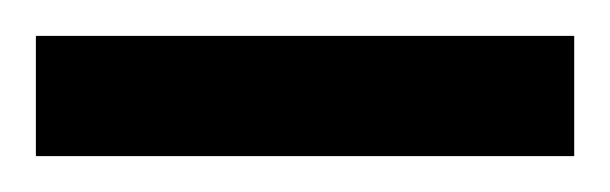

<svg xmlns="http://www.w3.org/2000/svg" viewBox="-20 70 340 107"><path d="M0 90V157H300V90Z"/></svg>

Font: Noto Sans Gurmukhi ExtraCondensed
Style: Bold
Weight: 700
Width: 2
Designer: Jelle Bosma - Monotype Design Team
Foundry: Monotype Imaging Inc.
Version: Version 2.004